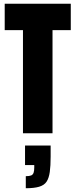

<svg xmlns="http://www.w3.org/2000/svg" viewBox="-20 -708 400 1020"><path d="M102 0V-548H5V-688H356V-548H259V0ZM117 292V228Q136 228 145.5 224Q155 220 158.5 209.5Q162 199 162 182V169H113V65H249V124Q249 173 244.5 205.5Q240 238 227.5 257Q215 276 188 284Q161 292 117 292Z"/></svg>

Font: Saira ExtraCondensed Black
Style: Regular
Weight: 900
Width: 2
Designer: Hector Gatti with collaboration of the Omnibus-Type team
Foundry: Omnibus-Type
Version: Version 1.101